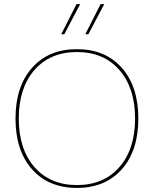

<svg xmlns="http://www.w3.org/2000/svg" viewBox="-20 -911 754 941"><path d="M355 -891H373L295 -743H280ZM473 -891H491L413 -743H398ZM137 -578.5Q218 -670 357 -670Q496 -670 577 -578.5Q658 -487 658 -330Q658 -173 577 -81.5Q496 10 357 10Q218 10 137 -81.5Q56 -173 56 -330Q56 -487 137 -578.5ZM565 -568Q488 -656 357 -656Q226 -656 149 -568Q72 -480 72 -330Q72 -180 149 -92Q226 -4 357 -4Q488 -4 565 -92Q642 -180 642 -330Q642 -480 565 -568Z"/></svg>

Font: Elaine Sans Thin
Style: Regular
Weight: 250
Designer: Wei Huang
Foundry: Wei Huang
Version: Version 2.001;December 24, 2019;FontCreator 12.0.0.2547 64-b